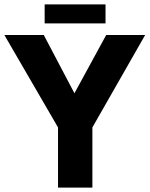

<svg xmlns="http://www.w3.org/2000/svg" viewBox="-22 -857 683 877"><path d="M243 -275 -2 -697H178L318 -431L463 -697H641L400 -275V0H243ZM182 -837H460V-750H182Z"/></svg>

Font: Hanken Grotesk Black
Style: Regular
Weight: 900
Designer: Alfredo Marco Pradil
Foundry: Hanken Design Co.
Version: Version 3.014